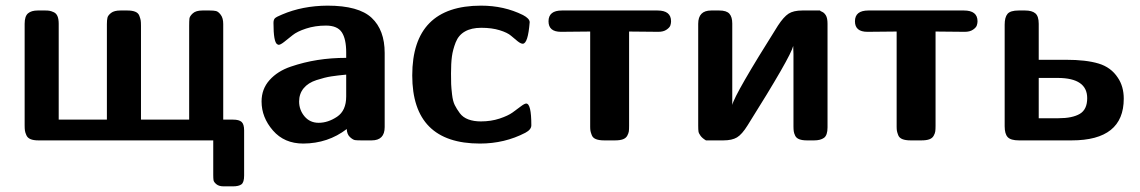

<svg xmlns="http://www.w3.org/2000/svg" viewBox="-20 -495 4020 677"><path d="M66.9 -53.2V-411.1Q66.9 -438 78.9 -448Q90.8 -458 112.8 -458H140.1Q148.9 -458 154.5 -457Q160.2 -456.1 169.2 -452.1Q178.2 -448.2 182.6 -438.2Q187 -428.2 187 -411.1V-73.2H356.9V-410.2Q356.9 -424.3 358.9 -432.6Q360.8 -440.9 371.8 -449.5Q382.8 -458 404.8 -458H429.2Q446.3 -458 457 -453.6Q467.8 -449.2 471.4 -439.2Q475.1 -429.2 476.1 -423.1Q477.1 -417 477.1 -403.8V-73.2H647V-403.8Q647 -420.9 647.9 -429.4Q648.9 -438 659.9 -448Q670.9 -458 693.8 -458H719.2Q733.4 -458 741.7 -456.1Q750 -454.1 758.5 -442.6Q767.1 -431.2 767.1 -410.2V-73.2H801.8Q822.8 -73.2 831.8 -65.2Q840.8 -57.1 840.8 -35.2V124Q840.8 147.9 831.3 155Q821.8 162.1 800.8 162.1H769Q752 162.1 742.9 154.5Q733.9 147 732.9 140.4Q731.9 133.8 731.9 122.1V0H115.2Q98.1 0 87.6 -4.4Q77.1 -8.8 73 -18.3Q68.8 -27.8 67.9 -34.4Q66.9 -41 66.9 -53.2Z M902.3 -137.2Q902.3 -181.2 930.4 -212.6Q958.5 -244.1 1005.1 -260Q1051.8 -275.9 1099.6 -283.4Q1147.5 -291 1200.7 -291V-310.1Q1200.7 -357.9 1185.1 -381.3Q1169.4 -404.8 1129.4 -404.8Q1091.3 -404.8 1059.3 -394.3Q1027.3 -383.8 1011.5 -370.8Q995.6 -357.9 982.2 -347.4Q968.8 -336.9 962.4 -336.9Q961.4 -336.9 957.5 -338.9Q944.3 -346.7 944.3 -414.1Q944.3 -426.3 950 -431.2Q955.6 -436 974.6 -443.8Q1046.4 -474.6 1134.8 -475.1Q1244.6 -475.1 1290.5 -432.1Q1336.4 -389.2 1336.4 -308.1V-46.9Q1336.4 0 1290.5 0H1253.4Q1239.3 0 1231.9 -1Q1224.6 -2 1214.1 -11.5Q1203.6 -21 1202.6 -40Q1136.7 10.7 1049.3 11.2Q982.4 11.2 942.4 -34.9Q902.3 -81.1 902.3 -137.2ZM1034.7 -137.2Q1034.7 -107.4 1053.7 -84.7Q1072.8 -62 1103.5 -62Q1136.7 -62 1168.7 -83.5Q1200.7 -105 1200.7 -154.8V-231.9Q1169.9 -229 1147.7 -225.6Q1125.5 -222.2 1095.9 -212.6Q1066.4 -203.1 1050.5 -183.6Q1034.7 -164.1 1034.7 -137.2Z M1433.6 -229Q1433.6 -475.1 1676.3 -475.1Q1757.3 -475.1 1824.2 -441.9Q1847.2 -429.7 1847.7 -417Q1841.8 -340.8 1823.2 -340.8Q1816.4 -340.8 1805.4 -349.4Q1794.4 -357.9 1782 -368.9Q1769.5 -379.9 1741.9 -388.4Q1714.4 -397 1677.2 -397Q1642.1 -397 1619.4 -384Q1596.7 -371.1 1586.7 -345.5Q1576.7 -319.8 1573.5 -295.9Q1570.3 -272 1570.3 -235.8Q1570.3 -211.9 1570.8 -198.5Q1571.3 -185.1 1574 -161.6Q1576.7 -138.2 1583.5 -124.5Q1590.3 -110.8 1601.3 -95.9Q1612.3 -81.1 1631.3 -74Q1650.4 -66.9 1675.3 -66.9Q1711.4 -66.9 1741.5 -76.9Q1771.5 -86.9 1787.4 -98.4Q1803.2 -109.9 1816.4 -119.9Q1829.6 -129.9 1835.4 -129.9Q1853.5 -129.9 1853.5 -53.2Q1853.5 -38.1 1832.5 -26.9Q1759.3 11.2 1672.4 11.2Q1433.6 11.2 1433.6 -229Z M1914.1 -419.9Q1914.1 -458 1961.4 -458H2298.3Q2346.2 -458 2346.2 -419.9Q2346.2 -413.1 2343.8 -405.5Q2341.3 -397.9 2330.3 -390.4Q2319.3 -382.8 2301.3 -382.8Q2218.3 -383.8 2198.2 -383.8V-51.8Q2198.2 -38.6 2197.3 -31.7Q2196.3 -24.9 2191.7 -16.4Q2187 -7.8 2176.5 -3.9Q2166 0 2148.4 0H2110.4Q2092.3 0 2081.3 -4.4Q2070.3 -8.8 2066.7 -18.3Q2063 -27.8 2062 -33.4Q2061 -39.1 2061 -47.9V-383.8Q2041 -383.8 1958 -382.8Q1914.1 -382.8 1914.1 -419.9Z M2441.9 -51.8V-411.1Q2441.9 -458 2487.8 -458H2516.1Q2542 -458 2552 -446.5Q2562 -435.1 2562 -412.1V-125Q2570.8 -163.1 2723.1 -404.8Q2743.2 -435.5 2760.5 -446.8Q2777.8 -458 2809.1 -458H2871.1Q2872.1 -456.1 2879.2 -453.1Q2886.2 -450.2 2892.1 -440.7Q2897.9 -431.2 2897.9 -411.1V-45.9Q2897.9 -18.1 2885.5 -9Q2873 0 2851.1 0H2825.2Q2809.1 0 2798.6 -3.9Q2788.1 -7.8 2783.9 -16.4Q2779.8 -24.9 2778.8 -32Q2777.8 -39.1 2777.8 -49.8V-304.2Q2777.8 -309.1 2777.3 -318.6Q2776.9 -328.1 2776.9 -333Q2768.1 -294.9 2616.2 -53.2Q2596.2 -21 2578.6 -10.5Q2561 0 2530.8 0H2469.2Q2456.1 -7.8 2450 -16.4Q2443.8 -24.9 2442.9 -31.2Q2441.9 -37.6 2441.9 -51.8Z M2994.6 -419.9Q2994.6 -458 3042 -458H3378.9Q3426.8 -458 3426.8 -419.9Q3426.8 -413.1 3424.3 -405.5Q3421.9 -397.9 3410.9 -390.4Q3399.9 -382.8 3381.8 -382.8Q3298.8 -383.8 3278.8 -383.8V-51.8Q3278.8 -38.6 3277.8 -31.7Q3276.9 -24.9 3272.2 -16.4Q3267.6 -7.8 3257.1 -3.9Q3246.6 0 3229 0H3190.9Q3172.9 0 3161.9 -4.4Q3150.9 -8.8 3147.2 -18.3Q3143.6 -27.8 3142.6 -33.4Q3141.6 -39.1 3141.6 -47.9V-383.8Q3121.6 -383.8 3038.6 -382.8Q2994.6 -382.8 2994.6 -419.9Z M3522.5 -49.8V-408.2Q3522.5 -434.1 3532.5 -446Q3542.5 -458 3571.8 -458H3594.7Q3618.7 -458 3630.6 -448Q3642.6 -438 3642.6 -411.1V-284.2H3738.8Q3809.6 -284.2 3853.5 -271Q3897.5 -257.8 3921.4 -221.2Q3942.4 -190.4 3942.4 -147Q3942.4 0 3758.8 0H3572.8Q3543.9 0 3533.2 -11.5Q3522.5 -22.9 3522.5 -49.8ZM3642.6 -78.1H3712.4Q3761.2 -78.1 3787.4 -93.5Q3813.5 -108.9 3813.5 -148.9Q3813.5 -219.7 3710.4 -220.2H3642.6Z"/></svg>

Font: CMU Sans Serif
Style: Bold
Weight: 700
Version: Version 0.7.0